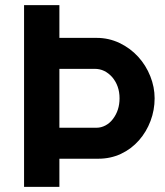

<svg xmlns="http://www.w3.org/2000/svg" viewBox="-20 -730 644 750"><path d="M212 -710H74V0H212V-110H364Q412 -110 452.5 -129Q493 -148 523 -182Q552 -215 568 -257.5Q584 -300 584 -346Q584 -390 567 -432.5Q550 -475 520 -508Q489 -542 447 -562Q405 -582 358 -582H212ZM212 -461H351Q389 -461 418 -429Q447 -395 447 -346Q447 -299 421 -265Q409 -249 392 -240Q375 -231 357 -231H212Z"/></svg>

Font: RT Raleway Bold
Style: Regular
Weight: 400
Designer: Matt McInerney, Pablo Impallari, Rodrigo Fuenzalida — Edited by Milan Moffatt in April 2016
Foundry: Matt McInerney, Pablo Impallari, Rodrigo Fuenzalida — Edited by Milan Moffatt in April 2016
Version: Version 3.001